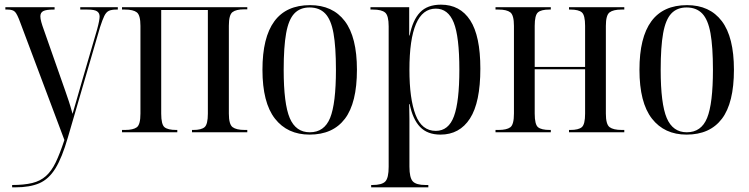

<svg xmlns="http://www.w3.org/2000/svg" viewBox="-20 -567 3212 823"><path d="M32 226Q83 226 118 217.5Q153 209 177 187.5Q201 166 219 128.5Q237 91 256 33L67 -470Q54 -506 44.5 -516Q35 -526 13 -526H3V-536H214V-526H209Q178 -526 165.5 -519.5Q153 -513 153 -497Q153 -487 157 -472.5Q161 -458 168 -439L241 -231Q253 -197 260.5 -175.5Q268 -154 275 -133Q282 -112 291 -79Q300 -109 310 -144.5Q320 -180 330 -214L396 -440Q402 -462 404.5 -475.5Q407 -489 407 -496Q407 -511 396 -518.5Q385 -526 355 -526H324V-536H485V-526H479Q458 -526 446.5 -520.5Q435 -515 427 -498.5Q419 -482 409 -451L271 22Q246 109 217.5 155Q189 201 148.5 218.5Q108 236 46 236H32Z M503 0V-10H516Q551 -10 566.5 -21.5Q582 -33 582 -80V-456Q582 -502 566.5 -514Q551 -526 516 -526H503V-536H1040V-527H1027Q992 -527 976.5 -515Q961 -503 961 -457V-80Q961 -34 977 -22Q993 -10 1029 -10H1040V0H803V-10H809Q843 -10 857 -22Q871 -34 871 -80V-524H671V-80Q671 -33 685.5 -21.5Q700 -10 735 -10H740V0Z M1307 10Q1212 10 1158.5 -58.5Q1105 -127 1105 -268Q1105 -545 1309 -545Q1406 -545 1458 -476.5Q1510 -408 1510 -268Q1510 -126 1458.5 -58Q1407 10 1307 10ZM1308 0Q1370 0 1395 -61.5Q1420 -123 1420 -268Q1420 -366 1409.5 -424.5Q1399 -483 1374 -509Q1349 -535 1307 -535Q1266 -535 1241.5 -509Q1217 -483 1206.5 -424.5Q1196 -366 1196 -268Q1196 -122 1222 -61Q1248 0 1308 0Z M1571 236V226H1576Q1617 226 1631.5 211Q1646 196 1646 148V-454Q1646 -500 1631 -513Q1616 -526 1579 -526H1568V-536H1734V-415H1736Q1749 -481 1780.5 -514Q1812 -547 1870 -547Q1952 -547 1995.5 -480Q2039 -413 2039 -273Q2039 -128 1994.5 -59Q1950 10 1868 10Q1812 10 1780.5 -23Q1749 -56 1736 -121H1734Q1735 -89 1735 -57.5Q1735 -26 1735 7V147Q1735 195 1749.5 210.5Q1764 226 1804 226H1816V236ZM1848 -6Q1903 -6 1926 -69Q1949 -132 1949 -268Q1949 -410 1925 -470Q1901 -530 1848 -530Q1735 -530 1735 -268Q1735 -143 1761.5 -74.5Q1788 -6 1848 -6Z M2104 0V-10H2117Q2152 -10 2167.5 -21.5Q2183 -33 2183 -80V-456Q2183 -502 2167.5 -514Q2152 -526 2117 -526H2104V-536H2341V-526H2334Q2300 -526 2286 -514Q2272 -502 2272 -456V-280H2488V-456Q2488 -502 2474 -514Q2460 -526 2425 -526H2419V-536H2656V-526H2644Q2609 -526 2593 -514Q2577 -502 2577 -456V-80Q2577 -34 2593 -22Q2609 -10 2645 -10H2656V0H2419V-10H2425Q2460 -10 2474 -22Q2488 -34 2488 -80V-270H2272V-80Q2272 -33 2286.5 -21.5Q2301 -10 2336 -10H2341V0Z M2923 10Q2828 10 2774.5 -58.5Q2721 -127 2721 -268Q2721 -545 2925 -545Q3022 -545 3074 -476.5Q3126 -408 3126 -268Q3126 -126 3074.5 -58Q3023 10 2923 10ZM2924 0Q2986 0 3011 -61.5Q3036 -123 3036 -268Q3036 -366 3025.5 -424.5Q3015 -483 2990 -509Q2965 -535 2923 -535Q2882 -535 2857.5 -509Q2833 -483 2822.5 -424.5Q2812 -366 2812 -268Q2812 -122 2838 -61Q2864 0 2924 0Z"/></svg>

Font: Noto Serif Display Condensed
Style: Regular
Weight: 400
Width: 3
Designer: Monotype Design Team
Foundry: Monotype Imaging Inc.
Version: Version 2.009